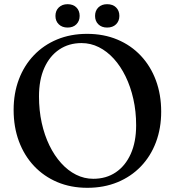

<svg xmlns="http://www.w3.org/2000/svg" viewBox="-20 -878 834 916"><path d="M395.5 -716.5Q475 -716.5 540 -689.2Q605 -662 651.8 -612.2Q698.5 -562.5 723.8 -494.5Q749 -426.5 749 -345.5Q749 -266 724 -199.5Q699 -133 652.2 -84.2Q605.5 -35.5 540.8 -8.8Q476 18 396.5 18Q318 18 253.5 -9.2Q189 -36.5 142.2 -86.2Q95.5 -136 70.2 -204Q45 -272 45 -353.5Q45 -433 70 -499.2Q95 -565.5 141.5 -614.2Q188 -663 252.5 -689.8Q317 -716.5 395.5 -716.5ZM629.5 -280.5Q629.5 -346.5 616.2 -405.5Q603 -464.5 579.2 -513.2Q555.5 -562 523 -597.8Q490.5 -633.5 451.5 -653Q412.5 -672.5 369 -672.5Q308.5 -672.5 262.8 -641.8Q217 -611 191.5 -554.2Q166 -497.5 166 -418Q166 -351.5 179 -292.2Q192 -233 215.8 -184.2Q239.5 -135.5 271.8 -99.8Q304 -64 343 -44.5Q382 -25 425 -25Q486.5 -25 532.2 -55.8Q578 -86.5 603.8 -143.8Q629.5 -201 629.5 -280.5ZM302.5 -746.5Q276.5 -746.5 260.5 -762Q244.5 -777.5 244.5 -802Q244.5 -827 260.5 -842.5Q276.5 -858 302.5 -858Q329 -858 344.5 -842.5Q360 -827 360 -802Q360 -778 344.5 -762.2Q329 -746.5 302.5 -746.5ZM491 -746.5Q465 -746.5 449.2 -762Q433.5 -777.5 433.5 -802Q433.5 -827 449.2 -842.5Q465 -858 491 -858Q518 -858 533.8 -842.5Q549.5 -827 549.5 -802Q549.5 -778 533.8 -762.2Q518 -746.5 491 -746.5Z"/></svg>

Font: Fraunces 12pt
Style: Regular
Weight: 400
Version: Version 1.000;[b76b70a41]